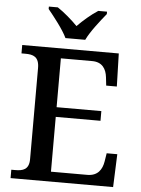

<svg xmlns="http://www.w3.org/2000/svg" viewBox="-61 -978 753 1026"><g transform="rotate(5 315.5 -465.5)"><path d="M262 -771H368C389 -816 440 -880 471 -918V-931H424C388 -908 345 -871 315 -840C285 -871 242 -908 207 -931H159V-918C190 -880 241 -816 262 -771ZM35 0H585L592 -177H535L528 -133C521 -89 498 -53 442 -53H247V-347H487V-399H247V-661H415C469 -661 491 -626 496 -581L501 -537H558L553 -714H35V-669H56C97 -669 130 -660 130 -599V-110C130 -53 96 -45 56 -45H35Z"/></g></svg>

Font: Noto Serif Medium
Style: Regular
Weight: 500
Designer: Monotype Design Team
Foundry: Monotype Imaging Inc.
Version: Version 2.013